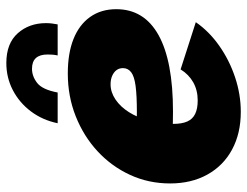

<svg xmlns="http://www.w3.org/2000/svg" viewBox="-107 -663 780 606"><g transform="rotate(-90 283.0 -360.0)"><path d="M233 10Q165 10 114 -17.5Q63 -45 35 -95.5Q7 -146 7 -213Q7 -281 34 -339.5Q61 -398 108.5 -442Q156 -486 219 -511Q282 -536 354 -536Q418 -536 463 -518Q508 -500 532.5 -465.5Q557 -431 557 -383Q557 -295 475 -249.5Q393 -204 234 -204Q202 -204 166.5 -205.5Q131 -207 96 -211L120 -324Q146 -321 174 -319.5Q202 -318 233 -318Q284 -318 314.5 -322Q345 -326 358 -336Q371 -346 371 -362Q371 -374 364.5 -382.5Q358 -391 346.5 -396Q335 -401 320 -401Q295 -401 272 -385.5Q249 -370 232 -343Q215 -316 205 -280Q195 -244 195 -203Q195 -176 202.5 -159Q210 -142 226.5 -134Q243 -126 269 -126Q301 -126 326 -140Q351 -154 367 -180L516 -132Q487 -90 441.5 -58Q396 -26 342 -8Q288 10 233 10ZM197 -568Q207 -616 234.5 -652.5Q262 -689 301.5 -709.5Q341 -730 387 -730Q449 -730 481 -694Q513 -658 513 -605Q513 -596 512 -587Q511 -578 509 -568H411Q413 -577 413.5 -585Q414 -593 414 -600Q414 -649 369 -649Q345 -649 324 -632.5Q303 -616 294 -568Z"/></g></svg>

Font: Raleway Thin Black
Style: Italic
Weight: 900
Italic angle: -12°
Version: Version 4.026